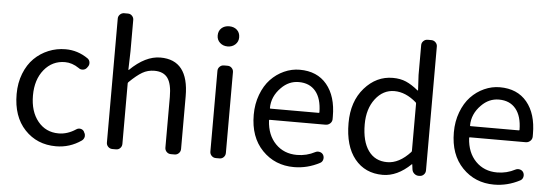

<svg xmlns="http://www.w3.org/2000/svg" viewBox="-51 -952 3218 1121"><g transform="rotate(5 1558.0 -391.5)"><path d="M305.7 12.7Q194.3 12.7 122.6 -63.5Q50.8 -139.6 50.8 -271.5Q50.8 -336.9 72.3 -391.6Q93.8 -446.3 129.9 -481.9Q166 -517.6 213.4 -537.1Q260.7 -556.6 313.5 -556.6Q384.8 -556.6 445.3 -514.6Q457 -505.9 458.5 -491.2Q460 -476.6 451.2 -465.8L446.3 -459Q437.5 -448.2 423.3 -446.8Q409.2 -445.3 398.4 -454.1Q358.4 -481.4 316.4 -481.4Q242.2 -481.4 194.3 -422.9Q146.5 -364.3 146.5 -271.5Q146.5 -177.7 192.9 -120.6Q239.3 -63.5 314.5 -63.5Q366.2 -63.5 415 -95.7Q425.8 -103.5 439.5 -101.6Q453.1 -99.6 460.9 -87.9L461.9 -85Q468.8 -75.2 468.8 -64.5Q468.8 -60.5 468.8 -57.6Q465.8 -43 454.1 -34.2Q386.7 12.7 305.7 12.7Z M635.7 0Q621.1 0 610.8 -10.3Q600.6 -20.5 600.6 -35.2V-761.7Q600.6 -775.4 610.8 -785.6Q621.1 -795.9 635.7 -795.9H657.2Q671.9 -795.9 681.6 -785.6Q691.4 -775.4 691.4 -761.7V-578.1L688.5 -470.7Q688.5 -468.8 689.9 -468.3Q691.4 -467.8 691.4 -468.8Q781.2 -556.6 869.1 -556.6Q1035.2 -556.6 1035.2 -343.8V-35.2Q1035.2 -20.5 1024.9 -10.3Q1014.6 0 1000 0H978.5Q963.9 0 953.6 -10.3Q943.4 -20.5 943.4 -35.2V-332Q943.4 -408.2 918.9 -442.4Q894.5 -476.6 840.8 -476.6Q801.8 -476.6 770 -458Q738.3 -439.5 695.3 -397.5Q691.4 -393.6 691.4 -389.6V-35.2Q691.4 -20.5 681.6 -10.3Q671.9 0 657.2 0Z M1242.2 0Q1227.5 0 1217.3 -10.3Q1207 -20.5 1207 -35.2V-508.8Q1207 -522.5 1217.3 -532.7Q1227.5 -543 1242.2 -543H1263.7Q1278.3 -543 1288.1 -532.7Q1297.9 -522.5 1297.9 -508.8V-35.2Q1297.9 -20.5 1288.1 -10.3Q1278.3 0 1263.7 0ZM1190.4 -713.9Q1190.4 -741.2 1208 -757.3Q1225.6 -773.4 1253.4 -773.4Q1281.2 -773.4 1298.8 -757.3Q1316.4 -741.2 1316.4 -713.9Q1316.4 -688.5 1298.3 -671.9Q1280.3 -655.3 1253.4 -655.3Q1226.6 -655.3 1208.5 -671.9Q1190.4 -688.5 1190.4 -713.9Z M1700.2 12.7Q1588.9 12.7 1514.6 -64Q1440.4 -140.6 1440.4 -271.5Q1440.4 -335 1460.9 -389.6Q1481.4 -444.3 1515.6 -480.5Q1549.8 -516.6 1594.2 -536.6Q1638.7 -556.6 1685.5 -556.6Q1788.1 -556.6 1844.7 -488.3Q1901.4 -419.9 1901.4 -301.8Q1901.4 -293 1901.4 -284.2Q1900.4 -269.5 1889.2 -259.8Q1877.9 -250 1863.3 -250H1536.1Q1531.2 -250 1532.2 -245.1Q1537.1 -160.2 1586.4 -109.9Q1635.7 -59.6 1711.9 -59.6Q1768.6 -59.6 1818.4 -85.9Q1830.1 -91.8 1843.8 -88.4Q1857.4 -85 1864.3 -73.2Q1871.1 -60.5 1867.7 -46.4Q1864.3 -32.2 1851.6 -25.4Q1779.3 12.7 1700.2 12.7ZM1531.2 -318.4Q1531.2 -315.4 1535.2 -315.4H1817.4Q1821.3 -315.4 1821.3 -319.3Q1821.3 -319.3 1821.3 -319.3Q1820.3 -399.4 1785.2 -441.9Q1750 -484.4 1686.5 -484.4Q1627.9 -484.4 1584 -439.5Q1531.2 -386.7 1531.2 -318.4Z M2220.7 12.7Q2117.2 12.7 2056.6 -62Q1996.1 -136.7 1996.1 -271.5Q1996.1 -398.4 2065.4 -477.5Q2134.8 -556.6 2231.4 -556.6Q2275.4 -556.6 2309.1 -542Q2342.8 -527.3 2380.9 -496.1Q2381.8 -495.1 2382.8 -495.6Q2383.8 -496.1 2383.8 -497.1L2378.9 -586.9V-761.7Q2378.9 -775.4 2389.2 -785.6Q2399.4 -795.9 2414.1 -795.9H2435.5Q2450.2 -795.9 2460.4 -785.6Q2470.7 -775.4 2470.7 -761.7V-35.2Q2470.7 -20.5 2460.4 -10.3Q2450.2 0 2435.5 0H2430.7Q2416 0 2404.8 -9.8Q2393.6 -19.5 2391.6 -34.2L2387.7 -63.5Q2387.7 -64.5 2386.7 -64.5Q2385.7 -64.5 2384.8 -63.5Q2305.7 12.7 2220.7 12.7ZM2240.2 -63.5Q2310.5 -63.5 2376 -134.8Q2378.9 -137.7 2378.9 -142.6V-418.9Q2378.9 -422.9 2376 -425.8Q2313.5 -480.5 2247.1 -480.5Q2180.7 -480.5 2135.7 -421.9Q2090.8 -363.3 2090.8 -272.5Q2090.8 -172.9 2129.9 -118.2Q2168.9 -63.5 2240.2 -63.5Z M2873 12.7Q2761.7 12.7 2687.5 -64Q2613.3 -140.6 2613.3 -271.5Q2613.3 -335 2633.8 -389.6Q2654.3 -444.3 2688.5 -480.5Q2722.7 -516.6 2767.1 -536.6Q2811.5 -556.6 2858.4 -556.6Q2960.9 -556.6 3017.6 -488.3Q3074.2 -419.9 3074.2 -301.8Q3074.2 -293 3074.2 -284.2Q3073.2 -269.5 3062 -259.8Q3050.8 -250 3036.1 -250H2709Q2704.1 -250 2705.1 -245.1Q2710 -160.2 2759.3 -109.9Q2808.6 -59.6 2884.8 -59.6Q2941.4 -59.6 2991.2 -85.9Q3002.9 -91.8 3016.6 -88.4Q3030.3 -85 3037.1 -73.2Q3043.9 -60.5 3040.5 -46.4Q3037.1 -32.2 3024.4 -25.4Q2952.1 12.7 2873 12.7ZM2704.1 -318.4Q2704.1 -315.4 2708 -315.4H2990.2Q2994.1 -315.4 2994.1 -319.3Q2994.1 -319.3 2994.1 -319.3Q2993.2 -399.4 2958 -441.9Q2922.9 -484.4 2859.4 -484.4Q2800.8 -484.4 2756.8 -439.5Q2704.1 -386.7 2704.1 -318.4Z"/></g></svg>

Font: Gen Jyuu GothicL Regular
Style: Regular
Weight: 400
Designer: [Source Han Sans]
Ryoko NISHIZUKA  (kana & ideographs); Paul D. Hunt (Latin, Greek & Cyrillic); Wenlong ZHANG  (bopomofo
Version: Version 1.002.20150607